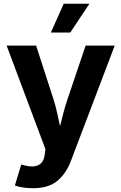

<svg xmlns="http://www.w3.org/2000/svg" viewBox="-20 -787 642 1015"><path d="M58.6 193.4 92.3 83 110.4 87.4Q154.8 99.6 183.1 85.7Q211.4 71.8 216.3 30.8L220.2 1.5L15.1 -545.9H170.9L262.7 -262.7Q273.9 -227.1 281.7 -191.7Q289.6 -156.2 297.4 -120.1Q306.2 -156.7 315.7 -192.1Q325.2 -227.5 336.9 -262.7L432.6 -545.9H586.4L354.5 64.5Q329.6 130.4 283 169.2Q236.3 208 154.3 208Q125 208 99.6 203.9Q74.2 199.7 58.6 193.4ZM249 -615.2 316.9 -767.1H452.6L351.6 -615.2Z"/></svg>

Font: Inter-Bold
Style: Bold
Weight: 700
Designer: Rasmus Andersson
Foundry: rsms
Version: Version 4.000;git-a52131595